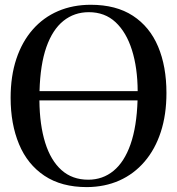

<svg xmlns="http://www.w3.org/2000/svg" viewBox="-20 -772 742 804"><path d="M344 11.5Q237.5 11.5 166.2 -36Q95 -83.5 59.8 -168Q24.5 -252.5 24.5 -362.5Q24.5 -453.5 48.5 -525.5Q72.5 -597.5 117 -648.2Q161.5 -699 223.2 -725.5Q285 -752 360 -752Q466 -752 536.5 -706Q607 -660 642 -577Q677 -494 677 -382.5Q677 -291.5 653.2 -219Q629.5 -146.5 585.2 -95Q541 -43.5 480 -16.2Q419 11 344 11.5ZM349.5 -19.5Q410 -19.5 455.2 -56.5Q500.5 -93.5 526.5 -167.5Q552.5 -241.5 556 -351.5H145Q146 -249 169.2 -174.5Q192.5 -100 237.5 -59.8Q282.5 -19.5 349.5 -19.5ZM145.5 -390.5H556.5Q556 -488 532.5 -562.5Q509 -637 464 -679Q419 -721 352 -721Q291 -721 245.5 -684.5Q200 -648 174.2 -574.8Q148.5 -501.5 145.5 -390.5Z"/></svg>

Font: Merriweather 120pt
Style: Regular
Weight: 400
Version: Version 2.100